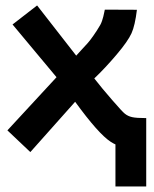

<svg xmlns="http://www.w3.org/2000/svg" viewBox="-20 -530 558 695"><path d="M456.1 -409.7Q442.9 -380.4 401.6 -331.8Q360.4 -283.2 321.3 -246.1Q348.6 -210.9 386 -168Q423.3 -125 431.6 -118.7Q442.9 -109.4 458.3 -106Q473.6 -102.5 509.3 -102.5V145H397.9V-7.3Q391.6 -9.8 380.9 -16.6Q336.4 -45.4 252 -161.6L89.8 20.5L6.8 -58.1L184.6 -250.5L25.4 -441.4L114.3 -510.3L255.9 -328.6Q262.7 -336.4 276.4 -351.1Q290 -365.7 297.9 -374.5Q305.7 -383.3 318.1 -400.9Q330.6 -418.5 342.8 -439.5Q346.2 -445.3 349.4 -454.6Q352.5 -463.9 354 -470.2Q355.5 -476.6 357.4 -485.6Q359.4 -494.6 359.4 -495.1L475.6 -494.6Q468.8 -438 456.1 -409.7Z"/></svg>

Font: Fantasque Sans Mono
Style: Bold
Weight: 700
Monospace: yes
Designer: Jany Belluz
Version: Version 1.8.0 ; ttfautohint (v1.8.2)